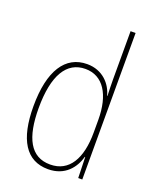

<svg xmlns="http://www.w3.org/2000/svg" viewBox="-143 -843 758 936"><g transform="rotate(20 236.0 -375.0)"><path d="M221 10C310 10 354 -50 370 -108H372L375 0H396V-760H370V-511C370 -483 371 -456 372 -425H370C356 -481 308 -537 227 -537C114 -537 50 -439 50 -255C50 -82 107 10 221 10ZM223 -15C121 -15 77 -101 77 -255C77 -425 130 -512 227 -512C319 -512 370 -430 370 -300V-234C370 -100 322 -15 223 -15Z"/></g></svg>

Font: Noto Sans Malayalam Condensed Thin
Style: Regular
Weight: 100
Width: 3
Designer: Jelle Bosma - Monotype Design Team
Foundry: Monotype Imaging Inc.
Version: Version 2.104